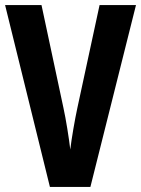

<svg xmlns="http://www.w3.org/2000/svg" viewBox="-20 -734 554 754"><path d="M514 -714H371L284 -311C274 -265 261 -190 256 -147C251 -190 239 -266 229 -311L143 -714H0L176 0H335Z"/></svg>

Font: Noto Sans Myanmar UI ExtraCondensed
Style: Bold
Weight: 700
Width: 2
Designer: Monotype Design Team
Foundry: Monotype Imaging Inc.
Version: Version 2.103